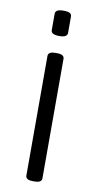

<svg xmlns="http://www.w3.org/2000/svg" viewBox="-82 -737 395 777"><g transform="rotate(10 115.0 -348.5)"><path d="M111 2Q82 2 82 -16V-507Q82 -525 111 -525H119Q148 -525 148 -507V-16Q148 2 119 2ZM115 -595Q81 -595 81 -613V-681Q81 -689 88.5 -694Q96 -699 115 -699Q133 -699 140.5 -694.5Q148 -690 148 -681V-613Q148 -605 140.5 -600Q133 -595 115 -595Z"/></g></svg>

Font: Asap Condensed Light
Style: Regular
Weight: 300
Width: 3
Designer: Pablo Cosgaya
Foundry: Omnibus-Type
Version: Version 3.001; ttfautohint (v1.8.4.7-5d5b)